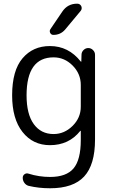

<svg xmlns="http://www.w3.org/2000/svg" viewBox="-20 -799 602 1027"><path d="M452.1 -542Q466.8 -542 477.5 -531.2Q488.3 -520.5 488.3 -505.9V-52.7Q488.3 82 430.2 145Q372.1 208 248 208Q187.5 208 133.8 195.3Q119.1 191.4 110.4 179.2Q101.6 167 101.6 152.3Q101.6 139.6 111.3 132.8Q121.1 126 132.8 129.9Q188.5 147.5 248 147.5Q335 147.5 373.5 101.6Q412.1 55.7 412.1 -49.8V-98.6Q412.1 -99.6 411.1 -99.6Q410.2 -99.6 409.2 -98.6Q348.6 -22.5 247.1 -22.5Q156.2 -22.5 100.6 -92.8Q44.9 -163.1 44.9 -289.1Q44.9 -421.9 100.6 -487.3Q156.2 -552.7 247.1 -552.7Q346.7 -552.7 412.1 -469.7Q413.1 -468.8 414.1 -468.8Q415 -468.8 415 -469.7L416 -505.9Q416 -520.5 426.8 -531.2Q437.5 -542 452.1 -542ZM392.6 -779.3Q408.2 -779.3 415 -765.6Q417 -759.8 417 -754.9Q417 -747.1 411.1 -740.2L328.1 -640.6Q303.7 -612.3 265.6 -612.3Q253.9 -612.3 248.5 -623Q243.2 -633.8 250 -643.6L313.5 -737.3Q341.8 -779.3 392.6 -779.3ZM122.1 -289.1Q122.1 -188.5 160.6 -135.3Q199.2 -82 266.6 -82Q324.2 -82 368.2 -125.5Q412.1 -168.9 412.1 -228.5V-344.7Q412.1 -404.3 368.7 -448.2Q325.2 -492.2 266.6 -492.2Q122.1 -492.2 122.1 -289.1Z"/></svg>

Font: Gen Jyuu Gothic P Normal
Style: Regular
Weight: 300
Designer: [Source Han Sans]
Ryoko NISHIZUKA  (kana & ideographs); Paul D. Hunt (Latin, Greek & Cyrillic); Wenlong ZHANG  (bopomofo
Version: Version 1.002.20150607